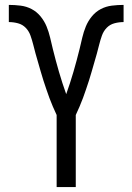

<svg xmlns="http://www.w3.org/2000/svg" viewBox="-20 -763 540 783"><path d="M211 0V-294Q203 -311 195.5 -328.5Q188 -346 181.5 -363.5Q175 -381 169 -399Q163 -417 157 -435Q151 -453 146 -471.5Q141 -490 135.5 -508Q130 -526 125 -544.5Q120 -563 115.5 -581Q111 -599 104.5 -617.5Q98 -636 85 -649.5Q72 -663 53.5 -668Q35 -673 16 -673V-743Q40 -743 64 -740Q88 -737 109 -726Q130 -715 145.5 -696Q161 -677 170 -655Q179 -633 184.5 -609.5Q190 -586 195.5 -563Q201 -540 207.5 -516.5Q214 -493 220.5 -470Q227 -447 234.5 -424.5Q242 -402 250 -379Q258 -402 265.5 -424.5Q273 -447 279.5 -470Q286 -493 292.5 -516.5Q299 -540 304.5 -563Q310 -586 315.5 -609.5Q321 -633 330 -655Q339 -677 354.5 -696Q370 -715 391 -726Q412 -737 436 -740Q460 -743 484 -743V-673Q465 -673 446.5 -668Q428 -663 415 -649.5Q402 -636 395.5 -617.5Q389 -599 384.5 -581Q380 -563 375 -544.5Q370 -526 364.5 -508Q359 -490 354 -471.5Q349 -453 343 -435Q337 -417 331 -399Q325 -381 318.5 -363.5Q312 -346 304.5 -328.5Q297 -311 289 -294V0Z"/></svg>

Font: HulyMono
Style: Regular
Weight: 400
Monospace: yes
Designer: Belleve Invis
Foundry: Belleve Invis
Version: Version 33.2.5; ttfautohint (v1.8.4)